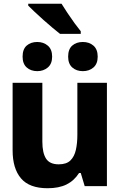

<svg xmlns="http://www.w3.org/2000/svg" viewBox="-20 -989 640 1020"><path d="M233 11Q136 11 91.5 -41.5Q47 -94 47 -190V-549H205V-236Q205 -177 224.5 -146.5Q244 -116 292 -116Q333 -116 354 -136.5Q375 -157 383 -192.5Q391 -228 391 -273V-549H548V0H430L409 -70H400Q374 -29 333.5 -9Q293 11 233 11ZM420 -611Q386 -611 364 -630.5Q342 -650 342 -688Q342 -728 364 -747Q386 -766 420 -766Q454 -766 476.5 -746.5Q499 -727 499 -688Q499 -650 476.5 -630.5Q454 -611 420 -611ZM178 -611Q144 -611 122 -630.5Q100 -650 100 -688Q100 -728 122 -747Q144 -766 178 -766Q211 -766 234 -746.5Q257 -727 257 -688Q257 -650 234 -630.5Q211 -611 178 -611ZM299 -809Q283 -821 259.5 -841Q236 -861 211 -883Q186 -905 164.5 -925.5Q143 -946 130 -959V-969H307Q320 -948 338.5 -920Q357 -892 376 -866Q395 -840 409 -823V-809Z"/></svg>

Font: Noto Sans Mono ExtraBold
Style: Regular
Weight: 800
Designer: Monotype Design Team
Foundry: Monotype Imaging Inc.
Version: Version 2.014